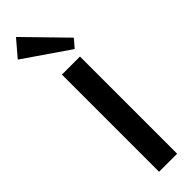

<svg xmlns="http://www.w3.org/2000/svg" viewBox="-376 -989 978 978"><g transform="rotate(-45 113.0 -500.5)"><path d="M67 0V-700H197V0ZM205 -746 -38 -913 37 -1001 243 -790Z"/></g></svg>

Font: Zen Kaku Gothic Antique Black
Style: Regular
Weight: 900
Designer: Yoshimichi Ohira
Foundry: Positype
Version: Version 1.001